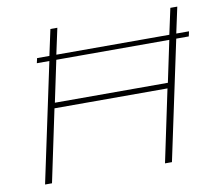

<svg xmlns="http://www.w3.org/2000/svg" viewBox="-75 -758 952 845"><g transform="rotate(-10 400.5 -335.0)"><path d="M202 -670 177 -554H122L117 -532H173L60 0H91L159 -323H664L596 0H627L740 -532H796L801 -554H744L769 -670H738L713 -554H208L233 -670ZM165 -347 204 -532H709L670 -347Z"/></g></svg>

Font: LT Wave Thin
Style: Italic
Weight: 100
Designer: Daniel Lyons
Version: Version 2.5 (Glyphs App)